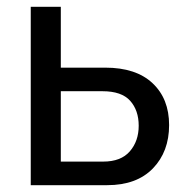

<svg xmlns="http://www.w3.org/2000/svg" viewBox="-20 -542 540 562"><path d="M70 0V-522H158V-344H288Q378 -344 426.5 -298.5Q475 -253 475 -176Q475 -98 427.5 -49Q380 0 294 0ZM158 -69H282Q334 -69 360 -99Q386 -129 386 -174Q386 -219 361 -247Q336 -275 280 -275H158Z"/></svg>

Font: Raleway-v4020 Medium
Style: Regular
Weight: 500
Designer: Matt McInerney, Pablo Impallari, Rodrigo Fuenzalida
Foundry: Matt McInerney, Pablo Impallari, Rodrigo Fuenzalida
Version: Version 4.020;PS 004.020;hotconv 1.0.88;makeotf.lib2.5.64775